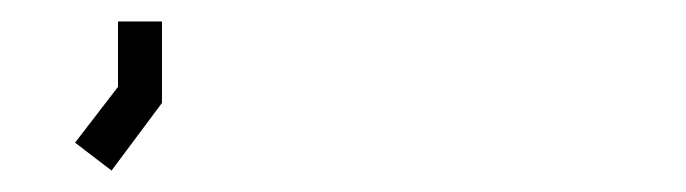

<svg xmlns="http://www.w3.org/2000/svg" viewBox="-20 -720 640 179"><path d="M50 -587 90 -639V-700H131V-624L84 -561Z"/></svg>

Font: Turret Road Light
Style: Regular
Weight: 300
Designer: Noponies
Foundry: Noponies
Version: Version 1.001; ttfautohint (v1.8)